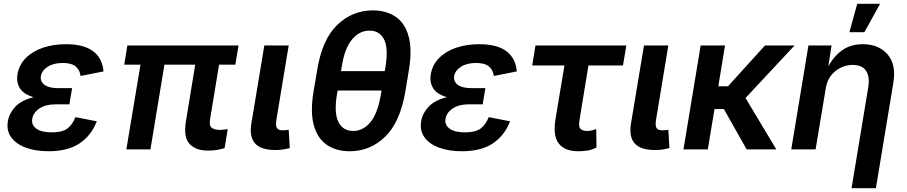

<svg xmlns="http://www.w3.org/2000/svg" viewBox="-20 -785 4769 1009"><path d="M234.9 9.8Q166 9.8 115 -9.3Q64 -28.3 38.6 -63.7Q13.2 -99.1 21.5 -148.4Q27.8 -188.5 59.8 -223.4Q91.8 -258.3 156.7 -274.4Q102.5 -290 83.7 -322.5Q64.9 -355 71.8 -394Q80.1 -444.3 115.5 -480Q150.9 -515.6 205.6 -534.2Q260.3 -552.7 326.7 -552.7Q420.9 -552.7 469.7 -515.6Q518.6 -478.5 523.9 -409.7L403.3 -385.7Q399.9 -417 377.9 -435.5Q356 -454.1 310.1 -454.1Q261.2 -454.1 230.5 -434.1Q199.7 -414.1 194.8 -384.8Q190.4 -356.9 213.6 -339.4Q236.8 -321.8 286.1 -321.8H358.9L349.1 -263.7L344.7 -236.8H272Q219.7 -236.8 187.3 -215.1Q154.8 -193.4 149.4 -160.6Q144 -128.9 170.7 -109.1Q197.3 -89.4 252.9 -89.4Q306.6 -89.4 333.7 -109.4Q360.8 -129.4 376.5 -169.4L488.8 -147.5Q459.5 -72.3 397.7 -31.2Q335.9 9.8 234.9 9.8Z M1233.4 -545.9 1216.8 -445.3H1131.3L1084 -158.7Q1078.1 -124.5 1092.8 -113.5Q1107.4 -102.5 1133.8 -102.5Q1146 -102.5 1157.2 -104Q1168.5 -105.5 1176.8 -106.4L1160.2 -6.3Q1143.1 -1.5 1121.3 2.7Q1099.6 6.8 1073.7 6.3Q1009.3 6.8 976.3 -28.6Q943.4 -64 957 -147L1005.9 -445.3H844.2L770.5 0H644L718.3 -445.3H632.8L649.4 -545.9Z M1428.2 3.4Q1351.1 3.4 1320.3 -31.5Q1289.6 -66.4 1300.8 -135.3L1369.1 -545.9H1497.1L1432.6 -156.2Q1427.7 -126 1434.8 -113Q1441.9 -100.1 1465.3 -100.1Q1478 -100.1 1485.1 -101.1Q1492.2 -102.1 1497.1 -103.5L1502.9 -6.8Q1490.7 -3.4 1471.2 0Q1451.7 3.4 1428.2 3.4Z M2128.9 -417.5 2110.4 -305.2Q2083 -143.6 2004.4 -66.9Q1925.8 9.8 1818.4 9.8Q1746.1 9.8 1697 -24.2Q1647.9 -58.1 1628.9 -127.7Q1609.9 -197.3 1627.9 -305.2L1647 -417.5Q1672.9 -577.6 1752 -653.8Q1831.1 -730 1939 -730.5Q2011.2 -730 2059.8 -696.5Q2108.4 -663.1 2127.4 -593.8Q2146.5 -524.4 2128.9 -417.5ZM1772 -411.1H2002L2006.3 -437Q2021.5 -533.7 1997.8 -578.9Q1974.1 -624 1921.9 -624Q1868.2 -624 1829.6 -577.1Q1791 -530.3 1776.4 -437ZM1981.4 -287.1 1985.4 -309.1H1754.4L1750.5 -287.1Q1734.9 -191.9 1758.3 -144.3Q1781.7 -96.7 1836.4 -96.7Q1887.7 -96.7 1926.3 -142.6Q1964.8 -188.5 1981.4 -287.1Z M2406.7 9.8Q2337.9 9.8 2286.9 -9.3Q2235.8 -28.3 2210.4 -63.7Q2185.1 -99.1 2193.4 -148.4Q2199.7 -188.5 2231.7 -223.4Q2263.7 -258.3 2328.6 -274.4Q2274.4 -290 2255.6 -322.5Q2236.8 -355 2243.7 -394Q2252 -444.3 2287.4 -480Q2322.8 -515.6 2377.4 -534.2Q2432.1 -552.7 2498.5 -552.7Q2592.8 -552.7 2641.6 -515.6Q2690.4 -478.5 2695.8 -409.7L2575.2 -385.7Q2571.8 -417 2549.8 -435.5Q2527.8 -454.1 2481.9 -454.1Q2433.1 -454.1 2402.3 -434.1Q2371.6 -414.1 2366.7 -384.8Q2362.3 -356.9 2385.5 -339.4Q2408.7 -321.8 2458 -321.8H2530.8L2521 -263.7L2516.6 -236.8H2443.8Q2391.6 -236.8 2359.1 -215.1Q2326.7 -193.4 2321.3 -160.6Q2315.9 -128.9 2342.5 -109.1Q2369.1 -89.4 2424.8 -89.4Q2478.5 -89.4 2505.6 -109.4Q2532.7 -129.4 2548.3 -169.4L2660.6 -147.5Q2631.3 -72.3 2569.6 -31.2Q2507.8 9.8 2406.7 9.8Z M3271.5 -545.9 3253.9 -440.9H3072.3L3025.4 -154.3Q3019 -117.2 3031.7 -106.9Q3044.4 -96.7 3064.5 -96.7Q3079.6 -96.7 3091.1 -99.9Q3102.5 -103 3113.3 -106.9L3114.7 -9.8Q3090.3 2.4 3067.9 6.1Q3045.4 9.8 3018.1 9.8Q2948.2 9.8 2916.7 -30.5Q2885.3 -70.8 2898.9 -156.7L2946.3 -440.9H2776.9L2793.9 -545.9Z M3423.3 3.4Q3346.2 3.4 3315.4 -31.5Q3284.7 -66.4 3295.9 -135.3L3364.3 -545.9H3492.2L3427.7 -156.2Q3422.9 -126 3429.9 -113Q3437 -100.1 3460.4 -100.1Q3473.1 -100.1 3480.2 -101.1Q3487.3 -102.1 3492.2 -103.5L3498 -6.8Q3485.8 -3.4 3466.3 0Q3446.8 3.4 3423.3 3.4Z M3790 -545.9 3754.9 -331.5H3805.7L4000 -545.9H4155.3L3897.9 -270L4059.6 0H3903.8L3784.2 -211.9H3734.9L3699.7 0H3571.8L3662.1 -545.9Z M4319.3 -319.3 4266.1 0H4138.2L4228.5 -545.9H4350.1L4333 -437Q4365.7 -494.1 4409.4 -523.4Q4453.1 -552.7 4514.2 -552.7Q4598.1 -552.7 4644.5 -499Q4690.9 -445.3 4674.3 -347.2L4583 204.1H4455.1L4543 -327.1Q4551.8 -381.8 4531.2 -412.8Q4510.7 -443.8 4461.4 -443.8Q4411.1 -443.8 4369.9 -411.1Q4328.6 -378.4 4319.3 -319.3ZM4443.8 -615.7 4484.9 -765.1H4605L4522.5 -615.7Z"/></svg>

Font: Inter Semi Bold
Style: Italic
Weight: 600
Italic angle: -9.39999°
Designer: Rasmus Andersson
Foundry: rsms
Version: Version 4.000;git-3c8e0fc